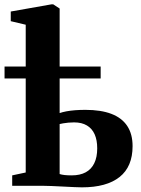

<svg xmlns="http://www.w3.org/2000/svg" viewBox="-40 -838 636 866"><path d="M329.5 7Q319 7 295.8 6Q272.5 5 244.8 3.5Q217 2 192.2 1Q167.5 0 153 0H15V-47L76 -60V-726.5L8.5 -742.5V-786L192.5 -818.5H200L229 -799.5V-328Q242 -332.5 259.2 -335.8Q276.5 -339 298.2 -340.8Q320 -342.5 345 -342.5Q415 -342.5 462.2 -324.5Q509.5 -306.5 533.8 -270Q558 -233.5 558 -179Q558 -86 499.2 -39.5Q440.5 7 329.5 7ZM283.5 -47Q321 -47 346.5 -60.8Q372 -74.5 385.2 -101.8Q398.5 -129 398.5 -169Q398.5 -206 387 -232Q375.5 -258 352.2 -272Q329 -286 294 -286Q281 -286 268.2 -284.8Q255.5 -283.5 245.2 -281.8Q235 -280 229 -278.5V-53Q238 -50 251.2 -48.5Q264.5 -47 283.5 -47ZM-19.5 -484V-538H414V-484Z"/></svg>

Font: Merriweather 60pt ExtraBold
Style: Regular
Weight: 800
Version: Version 2.100